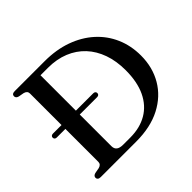

<svg xmlns="http://www.w3.org/2000/svg" viewBox="-161 -902 1105 1105"><g transform="rotate(-45 391.0 -350.0)"><path d="M45 -356Q45 -363 49.8 -367.2Q54.5 -371.5 62.5 -371.5H390.5Q399 -371.5 403.8 -367.2Q408.5 -363 408.5 -356Q408.5 -348.5 403.8 -344.2Q399 -340 390.5 -340H62.5Q54.5 -340 49.8 -344.2Q45 -348.5 45 -356ZM56 -18Q56 -33.5 75 -38.5L108 -44.5Q120 -47.5 126.2 -54.2Q132.5 -61 132.5 -71.5V-628.5Q132.5 -639 126.2 -645.8Q120 -652.5 108 -655.5L75 -661.5Q56 -666.5 56 -682Q56 -690.5 62 -695.2Q68 -700 80.5 -700H324Q417.5 -700 493.8 -672.8Q570 -645.5 625 -596Q680 -546.5 709.5 -479Q739 -411.5 739 -331Q739 -235.5 695.2 -160.8Q651.5 -86 568.8 -43Q486 0 368.5 0H80.5Q68 0 62 -5Q56 -10 56 -18ZM361 -40.5Q440 -40.5 497.5 -74.2Q555 -108 586 -173.2Q617 -238.5 617 -333.5Q617 -408 595.8 -468Q574.5 -528 534.5 -570.8Q494.5 -613.5 437.8 -636.5Q381 -659.5 310.5 -659.5H249.5V-82.5Q249.5 -61 262.8 -50.8Q276 -40.5 303.5 -40.5Z"/></g></svg>

Font: Fraunces 11pt
Style: Regular
Weight: 400
Version: Version 1.000;[b76b70a41]